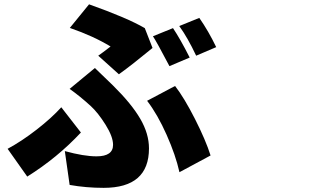

<svg xmlns="http://www.w3.org/2000/svg" viewBox="-20 -821 1540 898"><path d="M789.1 -689.5Q823.2 -638.7 867.2 -551.8L772.5 -511.7Q710.9 -628.9 695.3 -651.4ZM912.1 -737.3Q955.1 -675.8 991.2 -600.6L897.5 -560.5Q857.4 -645.5 818.4 -699.2ZM536.1 -473.6 439.5 -560.5Q458 -573.2 497.1 -603.5Q417 -652.3 306.6 -690.4L396.5 -800.8Q575.2 -737.3 657.2 -689.5L693.4 -596.7Q598.6 -518.6 536.1 -473.6ZM305.7 43.9 283.2 -114.3Q372.1 -89.8 431.6 -89.8Q508.8 -89.8 508.8 -143.6Q508.8 -181.6 473.6 -237.8Q438.5 -293.9 404.3 -325.2Q356.4 -369.1 305.7 -405.3L423.8 -502.9Q440.4 -486.3 468.3 -460Q496.1 -433.6 508.8 -420.9Q595.7 -335 636.2 -265.1Q676.8 -195.3 676.8 -127Q676.8 57.6 464.8 57.6Q382.8 57.6 305.7 43.9ZM964.8 -93.8 819.3 -15.6Q801.8 -94.7 759.3 -190.4Q716.8 -286.1 668 -349.6L798.8 -418.9Q841.8 -363.3 892.1 -264.2Q942.4 -165 964.8 -93.8ZM358.4 -201.2Q248 -83 107.4 4.9L15.6 -125Q81.1 -160.2 151.4 -214.8Q221.7 -269.5 266.6 -319.3Z"/></svg>

Font: Bpmf Zihi Sans Heavy
Style: Heavy
Weight: 900
Foundry: But Ko
Version: Version 1.320